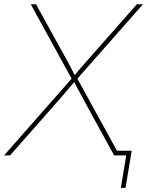

<svg xmlns="http://www.w3.org/2000/svg" viewBox="-42 -748 708 924"><path d="M-22.5 0 310.1 -377.9 307.1 -361.3 106 -727.5H131.3L256.8 -500Q268.1 -480 278.8 -460.2Q289.6 -440.4 300.3 -420.4Q311 -400.4 321.3 -379.4H311Q328.6 -400.4 345.9 -420.4Q363.3 -440.4 380.9 -460.2Q398.4 -480 416 -500L616.7 -727.5H646L322.8 -360.8L325.7 -377.9L533.2 0H507.3L374.5 -242.2Q364.3 -261.7 353.8 -281Q343.3 -300.3 332.8 -319.8Q322.3 -339.4 312 -359.4H320.8Q303.7 -339.4 287.1 -319.8Q270.5 -300.3 253.7 -281Q236.8 -261.7 219.7 -242.2L6.3 0ZM539.6 156.2 565.4 0H512.7L516.6 -22.5H591.8L562 156.2Z"/></svg>

Font: Inter 24pt Thin
Style: Italic
Weight: 250
Italic angle: -9.3988°
Version: Version 4.001;git-66647c0bb